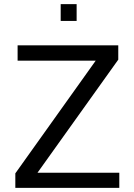

<svg xmlns="http://www.w3.org/2000/svg" viewBox="-20 -907 647 927"><path d="M273 -887V-806H350V-887ZM54 -70V0H556V-73H161L551 -619V-688H65V-614H442Z"/></svg>

Font: Saira UNSAM
Style: Regular
Weight: 400
Designer: Hector Gatti with collaboration of the Omnibus-Type team
Foundry: Omnibus-Type
Version: Version 0.072;PS 000.072;hotconv 1.0.88;makeotf.lib2.5.64775